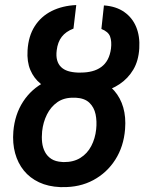

<svg xmlns="http://www.w3.org/2000/svg" viewBox="-20 -742 583 772"><path d="M284.7 -439.5H292Q339.4 -437.5 377 -421.6Q414.6 -405.8 439.5 -377.2Q464.4 -348.6 475.6 -309.8Q486.8 -271 482.9 -222.7Q477.5 -153.3 443.8 -100.3Q410.2 -47.4 355.2 -17.8Q300.3 11.7 230 10.3H222.2Q173.8 8.3 137 -9Q100.1 -26.4 75.9 -56.2Q51.8 -85.9 40.8 -126Q29.8 -166 33.7 -213.9Q39.6 -282.2 73 -333.5Q106.4 -384.8 161.4 -412.8Q216.3 -440.9 284.7 -439.5ZM284.7 -349.1H277.3Q237.8 -350.1 210.9 -331.3Q184.1 -312.5 168.7 -281.5Q153.3 -250.5 149.4 -213.9Q147 -190.4 149.4 -169.2Q151.9 -147.9 160.9 -130.9Q169.9 -113.8 186.5 -103Q203.1 -92.3 229 -90.8L235.4 -90.3Q275.4 -89.8 303.2 -107.2Q331.1 -124.5 346.9 -154.8Q362.8 -185.1 366.7 -222.2Q370.1 -254.4 364.3 -282.5Q358.4 -310.5 339.4 -328.9Q320.3 -347.2 284.7 -349.1ZM292 -450.2H305.2Q329.6 -450.2 350.3 -455.6Q371.1 -460.9 387.2 -472.7Q403.3 -484.4 413.1 -502.9Q422.9 -521.5 426.3 -546.9Q429.7 -575.7 422.6 -595.2Q415.5 -614.7 387.7 -625.5L397.9 -720.2Q446.8 -716.8 479.5 -693.8Q512.2 -670.9 527.6 -633.5Q543 -596.2 540 -547.4Q537.1 -497.6 515.9 -461.9Q494.6 -426.3 460.9 -403.8Q427.2 -381.3 385 -370.8Q342.8 -360.4 297.4 -360.4L284.2 -360.8Q242.2 -361.8 206.1 -372.8Q169.9 -383.8 143.1 -405.5Q116.2 -427.2 102.1 -460.4Q87.9 -493.7 90.8 -539.6Q94.2 -596.7 119.6 -636.5Q145 -676.3 188 -697.8Q231 -719.2 286.6 -721.7L275.4 -627Q244.6 -615.2 228.3 -594Q211.9 -572.8 208 -539.6Q205.1 -516.6 209.7 -500Q214.4 -483.4 225.3 -472.7Q236.3 -461.9 252.9 -456.5Q269.5 -451.2 292 -450.2Z"/></svg>

Font: Roboto Condensed Medium
Style: Italic
Weight: 500
Italic angle: -12°
Designer: Christian Robertson
Foundry: Google
Version: Version 3.0; 2020